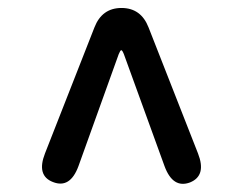

<svg xmlns="http://www.w3.org/2000/svg" viewBox="-20 -774 610 482"><path d="M113 -317Q71 -333 93 -389L217 -705Q236 -754 285 -754Q334 -754 353 -705L477 -389Q499 -333 457 -316Q414 -300 393 -357L291 -638Q287 -648 284.5 -648Q282 -648 278 -638L177 -357Q156 -300 113 -317Z"/></svg>

Font: Resource Han Rounded TW Medium
Style: Regular
Weight: 500
Designer: Cyano Hao (round all glyphs); Ryoko NISHIZUKA 西塚涼子 (kana, bopomofo & ideographs); Paul D. Hunt (Latin, Greek & Cyrillic)
Foundry: Cyano Hao
Version: 0.990